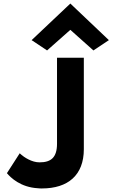

<svg xmlns="http://www.w3.org/2000/svg" viewBox="-20 -1038 645 1081"><path d="M158 -812 245 -754 376 -870 506 -754 593 -812 376 -1018ZM301 -713V-229C301 -152 268 -124 203 -124C159 -123 113 -155 100 -167L91 -175L19 -63C39 -39 95 17 195 22C201 23 209 23 216 23C363 23 452 -52 452 -198V-713Z"/></svg>

Font: Bluebird
Style: SfBd
Weight: 700
Designer: Jasper
Foundry: Cannot Into Space Fonts
Version: Version 0.98